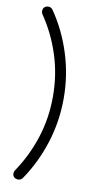

<svg xmlns="http://www.w3.org/2000/svg" viewBox="-103 -835 533 1036"><g transform="rotate(10 163.5 -317.5)"><path d="M57 151Q47 145 45.5 133Q44 121 50 111Q113 18 148 -90Q183 -198 183 -317Q183 -436 148 -544.5Q113 -653 50 -745Q44 -755 45.5 -767Q47 -779 57 -786Q69 -793 81 -790.5Q93 -788 100 -777Q167 -680 204.5 -561.5Q242 -443 242 -317Q242 -191 204.5 -73Q167 45 100 143Q93 153 81 155.5Q69 158 57 151Z"/></g></svg>

Font: Zen Maru Gothic
Style: Regular
Weight: 400
Designer: Yoshimichi Ohira
Foundry: Positype
Version: Version 1.002